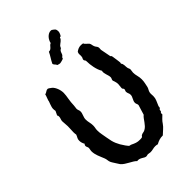

<svg xmlns="http://www.w3.org/2000/svg" viewBox="-269 -997 1143 1143"><g transform="rotate(-45 302.5 -425.0)"><path d="M565.9 -303.2Q565.9 -290.5 563 -274.4Q560.1 -258.3 557.1 -246.1Q554.7 -237.8 550 -230Q545.4 -222.2 543.9 -213.9Q542.5 -206.5 543.2 -199Q543.9 -191.4 543.9 -184.1Q543.9 -167 537.6 -152.8Q531.2 -138.7 524.9 -123Q522.5 -119.1 522.9 -115Q523.4 -110.8 521 -106.9Q518.6 -103 517.1 -102.3Q515.6 -101.6 514.4 -100.8Q513.2 -100.1 512.7 -97.9Q512.2 -95.7 512.2 -89.8V-87.9Q506.8 -85 505.1 -79.6Q503.4 -74.2 504.9 -68.8Q494.6 -59.1 484.6 -49.1Q474.6 -39.1 466.8 -26.9Q457 -12.7 443.8 -1.5Q430.7 9.8 418 22H416Q400.4 22 387 26.1Q373.5 30.3 359.9 38.1Q351.1 35.2 340.8 35.2Q329.6 35.2 318.4 38.1Q307.1 41 295.9 41Q290.5 41 285.9 39.6Q281.2 38.1 275.9 38.1Q272 38.1 269 39.6Q266.1 41 262.2 41Q254.9 41 248.8 37.6Q242.7 34.2 235.8 30Q229 25.9 220.9 23.2Q212.9 20.5 202.1 22Q194.8 14.2 184.1 7.8Q173.3 1.5 161.6 -5.1Q149.9 -11.7 138.4 -19Q127 -26.4 118.2 -36.1Q117.2 -37.6 112.3 -45.2Q107.4 -52.7 101.8 -61.5Q96.2 -70.3 91.3 -78.1Q86.4 -85.9 85.9 -87.9Q82 -97.2 81.1 -107.2Q80.1 -117.2 76.2 -127Q71.8 -138.2 67.4 -148.4Q63 -158.7 59.3 -168.9Q55.7 -179.2 53.2 -189.9Q50.8 -200.7 50.8 -213.9Q50.8 -219.2 52.5 -224.9Q54.2 -230.5 54.2 -235.8Q54.2 -242.2 51 -248Q47.9 -253.9 47.9 -259.8Q47.9 -267.6 54.2 -272Q49.3 -280.3 46.6 -289.3Q43.9 -298.3 43.9 -308.1Q43.9 -320.3 48.6 -327.9Q53.2 -335.4 57.1 -346.2Q56.2 -351.6 55.7 -356.7Q55.2 -361.8 55.2 -367.2Q55.2 -379.9 56.2 -392.1Q57.1 -404.3 57.1 -417Q57.1 -427.7 55.7 -438.5Q54.2 -449.2 54.2 -460Q54.2 -469.2 57.6 -477.5Q61 -485.8 61 -495.1Q61 -502.9 57.1 -506.8L69.8 -533.2Q68.8 -537.6 68.4 -542.5Q67.9 -547.4 67.9 -551.8Q67.9 -558.1 70.3 -566.7Q72.8 -575.2 75.7 -583.5Q78.6 -591.8 81.1 -598.1Q83.5 -604.5 83 -606.9Q85.9 -616.7 89.8 -626Q93.8 -635.3 96.2 -646Q104.5 -647.5 112.5 -653.3Q120.6 -659.2 128.9 -659.2Q130.9 -659.2 134 -657.5Q137.2 -655.8 140.4 -653.6Q143.6 -651.4 146.2 -649.2Q148.9 -647 150.9 -646Q158.2 -640.1 163.6 -631.6Q168.9 -623 172.6 -613.5Q176.3 -604 178.2 -593.8Q180.2 -583.5 180.2 -574.2Q180.2 -563.5 178.5 -552.5Q176.8 -541.5 175 -529.8Q173.3 -518.1 171.6 -505.1Q169.9 -492.2 169.9 -478Q169.9 -472.2 168.5 -466.1Q167 -460 167 -454.1Q167 -446.3 169.9 -439.5Q172.9 -432.6 172.9 -424.8Q172.9 -418 170.9 -411.4Q168.9 -404.8 166.5 -397.9Q164.1 -391.1 162.1 -384.3Q160.2 -377.4 160.2 -370.1Q160.2 -356 163.6 -341.6Q167 -327.1 167 -313Q167 -303.2 165 -293.9Q163.1 -284.7 163.1 -274.9Q163.1 -256.8 166.7 -239Q170.4 -221.2 172.9 -204.1Q175.8 -186.5 179.2 -172.6Q182.6 -158.7 188 -146Q193.4 -133.3 200.4 -121.1Q207.5 -108.9 217.8 -94.2Q221.2 -90.3 225.6 -84Q230 -77.6 233.9 -75.2Q236.8 -73.7 240.5 -73.7Q244.1 -73.7 247.1 -71.8Q255.9 -67.9 262.2 -64.9Q268.6 -62 274.9 -60.1Q281.2 -58.1 288.3 -57.1Q295.4 -56.2 305.2 -56.2Q315.4 -56.2 319.3 -57.1Q323.2 -58.1 324.7 -59.8Q326.2 -61.5 327.6 -64Q329.1 -66.4 334 -68.8Q340.8 -72.3 348.4 -73.2Q356 -74.2 362.8 -78.1Q373.5 -84 381.3 -92.5Q389.2 -101.1 396 -110.6Q402.8 -120.1 409.4 -129.4Q416 -138.7 424.8 -146Q425.3 -147.5 428.2 -157.2Q431.2 -167 434.6 -178.2Q438 -189.5 440.9 -198.5Q443.8 -207.5 443.8 -208Q443.8 -214.8 440.9 -220.5Q438 -226.1 438 -232.9Q438 -240.2 440.4 -246.6Q442.9 -252.9 446 -259Q449.2 -265.1 451.7 -271.5Q454.1 -277.8 454.1 -285.2Q454.1 -293.5 450.4 -301Q446.8 -308.6 446.8 -316.9Q446.8 -321.8 449 -325.7Q451.2 -329.6 451.2 -334Q451.2 -339.4 447.5 -342Q443.8 -344.7 443.8 -351.1Q443.8 -359.4 445.3 -366.9Q446.8 -374.5 446.8 -382.8Q446.8 -392.1 443.8 -401.9Q440.9 -411.6 438 -419.9Q438 -426.3 440.9 -431.6Q443.8 -437 443.8 -442.9Q443.8 -450.7 441.4 -458.5Q439 -466.3 436.8 -474.1Q434.6 -481.9 433.1 -490Q431.6 -498 434.1 -506.8Q427.2 -517.6 422.6 -530.8Q418 -543.9 415 -558.1Q412.1 -572.3 410.6 -586.2Q409.2 -600.1 409.2 -611.8Q409.2 -618.7 405.5 -622.1Q401.9 -625.5 401.9 -629.9Q401.9 -636.2 405 -641.1Q408.2 -646 408.2 -651.9Q409.2 -656.7 408.7 -661.6Q408.2 -666.5 408.2 -670.9Q408.2 -675.3 408.9 -679.7Q409.7 -684.1 412.1 -688Q420.4 -694.8 430.7 -699Q440.9 -703.1 452.1 -703.1Q456.5 -703.1 460.9 -702.6Q465.3 -702.1 470.2 -701.2Q471.2 -696.8 474.4 -693.1Q477.5 -689.5 481.4 -686Q485.4 -682.6 489.3 -679.2Q493.2 -675.8 496.1 -671.9Q500 -665 501 -657.5Q502 -649.9 504.9 -643.1Q507.3 -636.7 512 -631.1Q516.6 -625.5 518.1 -620.1Q519.5 -614.7 518.8 -609.6Q518.1 -604.5 518.1 -599.1L530.8 -533.2L537.1 -526.9Q537.6 -524.9 539.1 -515.9Q540.5 -506.8 542 -496.3Q543.5 -485.8 544.7 -476.8Q545.9 -467.8 545.9 -465.8Q545.9 -463.4 545.4 -460.9Q544.9 -458.5 543.9 -456.1Q548.3 -452.1 549.8 -446.5Q551.3 -440.9 552 -434.6Q552.7 -428.2 552.7 -421.6Q552.7 -415 554.2 -410.2Q555.2 -405.3 557.6 -401.4Q560.1 -397.5 560.1 -392.1Q560.1 -385.7 558.6 -380.4Q557.1 -375 557.1 -368.2Q557.1 -352.5 561.5 -336.2Q565.9 -319.8 565.9 -303.2ZM417 -854Q417 -851.6 415.8 -847.2Q414.6 -842.8 412.6 -838.4Q410.6 -834 408.7 -830.3Q406.7 -826.7 404.8 -825.2Q402.3 -824.2 400.4 -824.5Q398.4 -824.7 397 -822.8Q395.5 -816.4 391.6 -811.8Q387.7 -807.1 382.6 -803Q377.4 -798.8 372.3 -795.2Q367.2 -791.5 362.8 -787.1Q360.4 -784.2 359.4 -780.5Q358.4 -776.9 356 -773.9Q353.5 -771.5 350.3 -770Q347.2 -768.6 345.7 -766.1Q340.3 -759.3 338.1 -750.7Q335.9 -742.2 330.1 -735.8L324.7 -731.9Q322.3 -729.5 322.3 -727.1Q322.3 -724.6 319.8 -722.2Q318.4 -721.2 314.2 -719.7Q310.1 -718.3 305.2 -717Q300.3 -715.8 296.1 -714.8Q292 -713.9 290 -713.9Q283.2 -713.9 275.9 -716.8Q272.5 -716.8 271 -718.5Q269.5 -720.2 268.3 -722.7Q267.1 -725.1 266.1 -727.1Q265.1 -729 262.7 -730Q260.3 -734.4 257.6 -737.1Q254.9 -739.7 254.9 -745.1Q263.2 -762.2 273.2 -777.8Q283.2 -793.5 291 -810.1Q299.8 -810.1 305.4 -813.5Q311 -816.9 315.2 -821.8Q319.3 -826.7 323.7 -831.5Q328.1 -836.4 335 -838.9Q336.4 -847.7 341.1 -856.9Q345.7 -866.2 352.5 -873.8Q359.4 -881.3 368.2 -886.2Q377 -891.1 386.7 -891.1Q392.1 -891.1 394 -890.1Q399.9 -885.7 404.3 -882.8Q408.7 -879.9 411.4 -876.7Q414.1 -873.5 415.5 -868.4Q417 -863.3 417 -854Z"/></g></svg>

Font: Margarine
Style: Regular
Weight: 400
Designer: Astigmatic (AOETI)
Foundry: Astigmatic (AOETI)
Version: Version 1.000